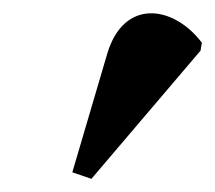

<svg xmlns="http://www.w3.org/2000/svg" viewBox="-20 -765 327 292"><path d="M119 -493 285 -688 287 -700C244 -757 168 -768 143 -683L90 -503Z"/></svg>

Font: Noto Serif Display SemiCondensed Black
Style: Italic
Weight: 900
Width: 4
Italic angle: -12°
Designer: Monotype Design Team
Foundry: Monotype Imaging Inc.
Version: Version 2.009